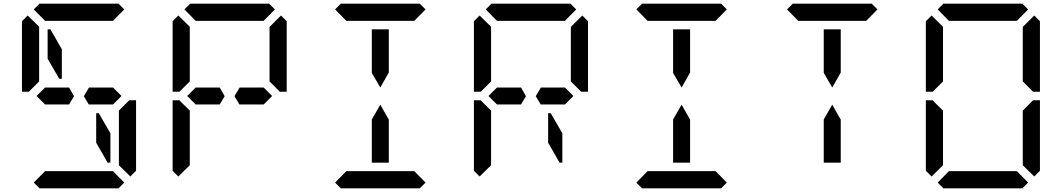

<svg xmlns="http://www.w3.org/2000/svg" viewBox="-20 -1020 5752 1040"><path d="M224 -454 178 -500 224 -546H328H354L381 -499L354 -454H238ZM315 -593H301L238 -702V-861H253L315 -753ZM163 -969 194 -1000H622L653 -969L592 -907H590H454H362H226H224ZM501 -407H515L578 -298V-139H563L501 -247ZM653 -31 622 0H194L163 -31L224 -93H226H362H454H590H592ZM624 -421 680 -477H717V-95L686 -64L624 -125V-139V-218ZM192 -579 136 -523H99V-905L130 -936L192 -875V-861V-782ZM592 -546 638 -500 592 -454H578H501H461L434 -499L462 -546H488Z M1040 -454 994 -500 1040 -546H1144H1170L1197 -499L1170 -454H1054ZM979 -969 1010 -1000H1438L1469 -969L1408 -907H1406H1270H1178H1042H1040ZM946 -64 915 -95V-477H952L961 -467L1008 -421V-218V-139V-125ZM1502 -936 1533 -905V-523H1496L1440 -579V-607V-782V-861V-874ZM1008 -579 952 -523H915V-905L946 -936L1008 -875V-861V-782ZM1408 -546 1454 -500 1408 -454H1394H1317H1277L1250 -499L1278 -546H1304Z M2086 -157V-139H1994V-327V-373L2040 -453L2086 -372V-327ZM1795 -969 1826 -1000H2254L2285 -969L2224 -907H2222H2086H1994H1858H1856ZM1994 -861H2086V-673V-627L2040 -546L1994 -625V-673ZM2285 -31 2254 0H1826L1795 -31L1856 -93H1858H1994H2086H2222H2224Z M2672 -454 2626 -500 2672 -546H2776H2802L2829 -499L2802 -454H2686ZM2611 -969 2642 -1000H3070L3101 -969L3040 -907H3038H2902H2810H2674H2672ZM2949 -407H2963L3026 -298V-139H3011L2949 -247ZM2578 -64 2547 -95V-477H2584L2593 -467L2640 -421V-218V-139V-125ZM3134 -936 3165 -905V-523H3128L3072 -579V-607V-782V-861V-874ZM2640 -579 2584 -523H2547V-905L2578 -936L2640 -875V-861V-782ZM3040 -546 3086 -500 3040 -454H3026H2949H2909L2882 -499L2910 -546H2936Z M3718 -157V-139H3626V-327V-373L3672 -453L3718 -372V-327ZM3427 -969 3458 -1000H3886L3917 -969L3856 -907H3854H3718H3626H3490H3488ZM3626 -861H3718V-673V-627L3672 -546L3626 -625V-673ZM3917 -31 3886 0H3458L3427 -31L3488 -93H3490H3626H3718H3854H3856Z M4534 -157V-139H4442V-327V-373L4488 -453L4534 -372V-327ZM4243 -969 4274 -1000H4702L4733 -969L4672 -907H4670H4534H4442H4306H4304ZM4442 -861H4534V-673V-627L4488 -546L4442 -625V-673Z M5059 -969 5090 -1000H5518L5549 -969L5488 -907H5486H5350H5258H5122H5120ZM5026 -64 4995 -95V-477H5032L5041 -467L5088 -421V-218V-139V-125ZM5549 -31 5518 0H5090L5059 -31L5120 -93H5122H5258H5350H5486H5488ZM5520 -421 5576 -477H5613V-95L5582 -64L5520 -125V-139V-218ZM5582 -936 5613 -905V-523H5576L5520 -579V-607V-782V-861V-874ZM5088 -579 5032 -523H4995V-905L5026 -936L5088 -875V-861V-782Z"/></svg>

Font: DSEG14 Classic Mini
Style: Regular
Weight: 400
Designer: Keshikan(Twitter:@keshinomi_88pro)
Version: Version 0.46